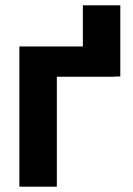

<svg xmlns="http://www.w3.org/2000/svg" viewBox="-20 -703 501 723"><path d="M433 -415V-683H292V-528H53V0H194V-414H413V-415Z"/></svg>

Font: Asimov
Style: Regular
Weight: 500
Designer: Google
Version: Version 2.000980; 2014